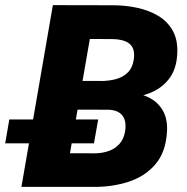

<svg xmlns="http://www.w3.org/2000/svg" viewBox="-33 -731 733 751"><path d="M391.6 -302.2H206.5L225.6 -414.6L361.3 -414.1Q391.1 -414.1 418.7 -421.1Q446.3 -428.2 465.6 -446.3Q484.9 -464.4 490.2 -497.6Q494.6 -527.8 485.4 -545.2Q476.1 -562.5 455.8 -570.1Q435.5 -577.6 407.7 -578.1L318.4 -578.6L217.8 0H50.8L173.8 -710.9L413.1 -710.4Q459.5 -710 504.9 -700.2Q550.3 -690.4 586.4 -668.7Q622.6 -647 643.1 -610.1Q663.6 -573.2 660.2 -518.1Q656.7 -458 626.7 -420.7Q596.7 -383.3 549.3 -365.5Q502 -347.7 446.8 -346.2ZM335 0H110.4L190.4 -131.8L340.3 -131.3Q368.2 -131.8 392.8 -140.6Q417.5 -149.4 434.3 -168.2Q451.2 -187 456.1 -216.3Q460.4 -241.2 455.3 -260Q450.2 -278.8 434.8 -289.6Q419.4 -300.3 393.6 -301.8L244.6 -302.2L265.1 -414.6L427.2 -414.1L456.5 -369.6Q505.9 -369.1 543.9 -352.1Q582 -335 602.8 -300.5Q623.5 -266.1 620.1 -214.4Q615.2 -134.8 574.2 -87.6Q533.2 -40.5 469.7 -20Q406.2 0.5 335 0ZM351.1 -263.7 334.5 -170.4H-12.7L3.4 -263.7Z"/></svg>

Font: Roboto Black
Style: Italic
Weight: 900
Italic angle: -12°
Designer: Christian Robertson
Foundry: Google
Version: Version 3.0; 2020